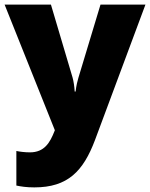

<svg xmlns="http://www.w3.org/2000/svg" viewBox="-21 -573 651 833"><path d="M-1 -553 217 -8 215 -3C196 45 172 88 109 88C86 88 64 85 50 82V232C69 236 93 240 128 240C273 240 340 170 391 35L610 -553H415L319 -235C315 -222 310 -202 307 -176H303C302 -197 298 -222 294 -236L200 -553Z"/></svg>

Font: Noto Sans Myanmar UI Black
Style: Regular
Weight: 900
Designer: Monotype Design Team
Foundry: Monotype Imaging Inc.
Version: Version 2.103